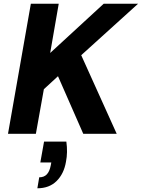

<svg xmlns="http://www.w3.org/2000/svg" viewBox="-20 -720 763 1033"><path d="M23 0 146 -700H296L250 -435L538 -700H723L417 -423L608 0H428L292 -310L216 -240L173 0ZM181 293 191 234Q217 234 232 218Q247 202 253 170L256 154H197L217 42H337Q341 71 340.5 98Q340 125 335 150Q324 215 284.5 254Q245 293 181 293Z"/></svg>

Font: DM Sans Black
Style: Italic
Weight: 900
Italic angle: -10°
Designer: Colophon Foundry, Jonny Pinhorn
Foundry: Colophon Foundry
Version: Version 4.004;gftools[0.9.30]